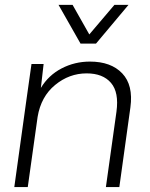

<svg xmlns="http://www.w3.org/2000/svg" viewBox="-20 -760 610 780"><path d="M345.2 -509.8Q431.2 -509.8 476.6 -461.9Q522 -414.1 509.8 -324.2L464.8 0H410.2L453.1 -306.2Q463.9 -384.8 430.9 -423.3Q397.9 -461.9 332 -461.9Q261.2 -461.9 203.9 -414.8Q146.5 -367.7 132.8 -285.2L92.8 0H38.1L86.9 -351.1L107.9 -500H157.2L146 -402.8Q177.2 -454.6 230.5 -482.2Q283.7 -509.8 345.2 -509.8ZM217.8 -740.2H274.9L342.8 -620.1L444.8 -740.2H502L370.1 -583H307.1Z"/></svg>

Font: Human Sans Light
Style: Italic
Weight: 300
Italic angle: -8°
Designer: Tim Radville
Foundry: Continuum
Version: Version 1.000;FEAKit 1.0